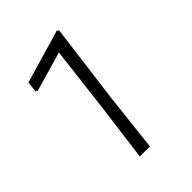

<svg xmlns="http://www.w3.org/2000/svg" viewBox="-155 -571 646 646"><g transform="rotate(-45 168.0 -248.5)"><path d="M230 -497 236 -491 199 -206 176 0H128L154 -199L183 -440L41 -399L35 -403L39 -441Z"/></g></svg>

Font: Alegreya Sans Light
Style: Italic
Weight: 300
Italic angle: -7°
Designer: Juan Pablo del Peral
Foundry: Huerta Tipografica
Version: Version 2.007